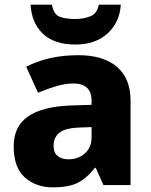

<svg xmlns="http://www.w3.org/2000/svg" viewBox="-20 -798 653 828"><path d="M318 -560Q425 -560 484 -510Q543 -460 543 -364V0H426L393 -74H389Q354 -29 315 -9.5Q276 10 208 10Q135 10 87 -33Q39 -76 39 -166Q39 -253 100.5 -295.5Q162 -338 281 -343L375 -346V-362Q375 -402 354.5 -420Q334 -438 298 -438Q262 -438 223 -426.5Q184 -415 144 -398L93 -510Q138 -534 195 -547Q252 -560 318 -560ZM324 -248Q261 -246 236 -225.5Q211 -205 211 -170Q211 -139 229 -125Q247 -111 275 -111Q317 -111 346 -136.5Q375 -162 375 -206V-250ZM501 -778Q496 -701 443.5 -653.5Q391 -606 305 -606Q214 -606 165 -652.5Q116 -699 112 -778H204Q211 -736 237 -726Q263 -716 305 -716Q339 -716 369 -727.5Q399 -739 406 -778Z"/></svg>

Font: Noto Sans ExtraBold
Style: Regular
Weight: 800
Designer: Monotype Design Team
Foundry: Monotype Imaging Inc.
Version: Version 2.007